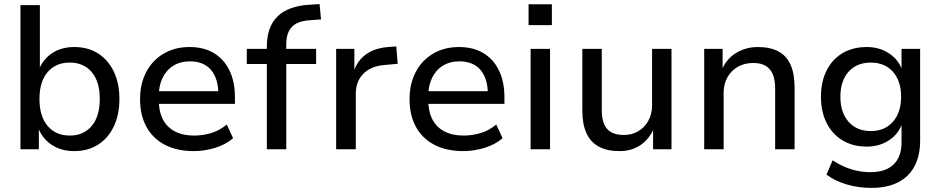

<svg xmlns="http://www.w3.org/2000/svg" viewBox="-20 -730 4600 939"><path d="M343 9Q278 9 231 -23Q184 -55 165 -110H170V0H80V-705H175V-386H169Q188 -438 233.5 -469Q279 -500 343 -500Q411 -500 460 -468.5Q509 -437 536.5 -380Q564 -323 564 -246Q564 -169 536.5 -111.5Q509 -54 459.5 -22.5Q410 9 343 9ZM321 -67Q389 -67 428.5 -114Q468 -161 468 -246Q468 -331 428.5 -377.5Q389 -424 321 -424Q253 -424 213 -377.5Q173 -331 173 -246Q173 -161 213 -114Q253 -67 321 -67Z M928 9Q846 9 787 -21.5Q728 -52 696.5 -109Q665 -166 665 -245Q665 -320 695 -377.5Q725 -435 780 -467.5Q835 -500 907 -500Q977 -500 1026.5 -470Q1076 -440 1102.5 -385Q1129 -330 1129 -254V-222H738V-284H1065L1048 -267Q1048 -346 1012 -388Q976 -430 909 -430Q862 -430 827.5 -408.5Q793 -387 774.5 -348Q756 -309 756 -255V-247Q756 -187 776 -147.5Q796 -108 835 -87.5Q874 -67 929 -67Q971 -67 1012 -79Q1053 -91 1089 -121L1120 -54Q1084 -23 1032 -7Q980 9 928 9Z M1285 0V-417H1187V-491H1311L1285 -466V-500Q1285 -599 1337.5 -650Q1390 -701 1495 -707L1543 -710L1550 -635L1496 -631Q1458 -629 1432.5 -616.5Q1407 -604 1393.5 -579Q1380 -554 1380 -513V-479L1366 -491H1526V-417H1380V0Z M1624 0V-491H1713V-375H1708Q1726 -432 1769 -463.5Q1812 -495 1879 -500L1918 -503L1925 -418L1859 -412Q1792 -406 1756 -368.5Q1720 -331 1720 -271V0Z M2246 9Q2164 9 2105 -21.5Q2046 -52 2014.5 -109Q1983 -166 1983 -245Q1983 -320 2013 -377.5Q2043 -435 2098 -467.5Q2153 -500 2225 -500Q2295 -500 2344.5 -470Q2394 -440 2420.5 -385Q2447 -330 2447 -254V-222H2056V-284H2383L2366 -267Q2366 -346 2330 -388Q2294 -430 2227 -430Q2180 -430 2145.5 -408.5Q2111 -387 2092.5 -348Q2074 -309 2074 -255V-247Q2074 -187 2094 -147.5Q2114 -108 2153 -87.5Q2192 -67 2247 -67Q2289 -67 2330 -79Q2371 -91 2407 -121L2438 -54Q2402 -23 2350 -7Q2298 9 2246 9Z M2565 -607V-709H2679V-607ZM2575 0V-491H2670V0Z M3010 9Q2949 9 2908.5 -13Q2868 -35 2848 -79Q2828 -123 2828 -188V-491H2923V-191Q2923 -152 2934 -124.5Q2945 -97 2969 -83.5Q2993 -70 3031 -70Q3071 -70 3102 -88.5Q3133 -107 3151 -140Q3169 -173 3169 -214V-491H3264V0H3174V-109H3181Q3158 -52 3114 -21.5Q3070 9 3010 9Z M3424 0V-491H3514V-385H3509Q3531 -441 3579 -470.5Q3627 -500 3687 -500Q3747 -500 3787 -478.5Q3827 -457 3846.5 -413Q3866 -369 3866 -302V0H3771V-297Q3771 -338 3760 -365.5Q3749 -393 3725.5 -407.5Q3702 -422 3663 -422Q3621 -422 3588 -403Q3555 -384 3537 -351Q3519 -318 3519 -276V0Z M4242 189Q4180 189 4122.5 172.5Q4065 156 4022 124L4052 54Q4081 73 4111 86Q4141 99 4173 105.5Q4205 112 4238 112Q4311 112 4350 74.5Q4389 37 4389 -33V-130H4393Q4377 -77 4329.5 -45Q4282 -13 4219 -13Q4151 -13 4100.5 -43.5Q4050 -74 4022.5 -129Q3995 -184 3995 -257Q3995 -330 4022.5 -385Q4050 -440 4100.5 -470Q4151 -500 4219 -500Q4282 -500 4329.5 -468Q4377 -436 4394 -382H4389V-491H4480V-43Q4480 31 4452.5 83Q4425 135 4371.5 162Q4318 189 4242 189ZM4239 -89Q4307 -89 4347 -134.5Q4387 -180 4387 -257Q4387 -334 4347 -379Q4307 -424 4239 -424Q4170 -424 4130 -379Q4090 -334 4090 -257Q4090 -180 4130 -134.5Q4170 -89 4239 -89Z"/></svg>

Font: Nunito Sans 12pt ExtraLight 10pt Medium
Style: Regular
Weight: 500
Version: Version 3.101;gftools[0.9.27]